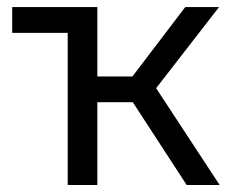

<svg xmlns="http://www.w3.org/2000/svg" viewBox="-20 -531 677 551"><path d="M515.8 0 334.7 -278.3 511.6 -510.7H608.6L399.2 -240.7L407.2 -309.7L610.4 0ZM174.3 0V-510.7H259.3V0ZM211.2 -237.8V-311.6H377.3V-237.8ZM15 -436.6V-510.7H257.3V-436.6Z"/></svg>

Font: TikTok Sans Light
Style: Regular
Weight: 300
Version: Version 4.000